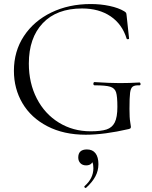

<svg xmlns="http://www.w3.org/2000/svg" viewBox="-20 -656 754 952"><path d="M49 -305Q49 -402 98.5 -477Q148 -552 234.5 -594Q321 -636 430 -636Q479 -636 523.5 -626.5Q568 -617 596 -600Q604 -595 605.5 -591.5Q607 -588 608 -577L620 -465Q620 -462 614.5 -461.5Q609 -461 608 -464Q586 -536 528.5 -575Q471 -614 387 -614Q261 -614 192 -541Q123 -468 123 -341Q123 -244 162.5 -167.5Q202 -91 272 -48Q342 -5 429 -5Q480 -5 508 -14Q536 -23 549 -49Q562 -75 562 -126Q562 -178 555.5 -198.5Q549 -219 526.5 -226Q504 -233 449 -233Q443 -233 443 -241Q443 -244 444.5 -246.5Q446 -249 448 -249Q526 -244 574 -244Q621 -244 672 -247Q674 -247 675.5 -244.5Q677 -242 677 -240Q677 -233 672 -233Q648 -234 638 -226.5Q628 -219 625 -196Q622 -173 622 -116Q622 -71 625.5 -52Q629 -33 629 -28Q629 -22 627 -20Q625 -18 618 -16Q497 12 405 12Q296 12 215 -30Q134 -72 91.5 -144Q49 -216 49 -305ZM404 276Q401 276 399 272.5Q397 269 399 267Q443 229 443 178Q443 158 438 149Q433 140 422 135L440 129Q442 146 433 155Q424 164 407 164Q389 164 378.5 153Q368 142 368 125Q368 85 411 85Q439 85 453.5 104Q468 123 468 158Q468 191 452.5 219.5Q437 248 407 275Q406 276 404 276Z"/></svg>

Font: Cormorant
Style: Regular
Weight: 400
Designer: Christian Thalmann (Catharsis Fonts)
Foundry: Catharsis Fonts
Version: Version 4.000